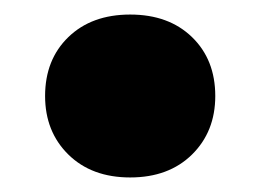

<svg xmlns="http://www.w3.org/2000/svg" viewBox="-20 -234 358 264"><path d="M159 10Q106 10 74 -21.5Q42 -53 42 -102Q42 -152 74 -183Q106 -214 159 -214Q212 -214 244 -183Q276 -152 276 -102Q276 -53 244 -21.5Q212 10 159 10Z"/></svg>

Font: Montagu Slab
Style: Bold
Weight: 700
Designer: Florian Karsten
Foundry: Florian Karsten
Version: Version 1.000